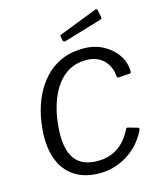

<svg xmlns="http://www.w3.org/2000/svg" viewBox="-138 -1062 984 1172"><g transform="rotate(-15 353.5 -476.5)"><path d="M444.3 -752Q513.2 -752 568 -723Q622.8 -694.1 655.1 -646.6Q687.5 -599.1 687.6 -542.2Q687.9 -530.5 677.6 -530.2L606.4 -525.3Q597.7 -525 596.4 -540.8Q590.5 -602.5 549.7 -640.9Q508.9 -679.2 441.7 -679.2Q381.5 -679.2 336.4 -654.3Q291.4 -629.4 259.9 -587.2Q228.4 -545.1 209.1 -492.6Q189.8 -440.2 180.9 -383.9Q172.1 -327.7 172.1 -275.3Q172.1 -171 216.8 -118.3Q261.6 -65.6 353 -65.6Q424.8 -65.6 478.9 -100.5Q533.1 -135.5 570.6 -210.6Q574.3 -218.1 585.7 -214.3L644.6 -197.5Q652.2 -195.3 646.5 -180.3Q633.5 -152.5 613.1 -124.9Q592.8 -97.3 565.5 -73.2Q538.2 -49.1 504.1 -30.3Q470 -11.5 430.5 -0.8Q391 10 346.2 10Q259.3 10 198.2 -25.8Q137 -61.7 105.6 -128.3Q74.2 -194.9 74.2 -287.3Q74.2 -352.9 87.8 -419.6Q101.4 -486.3 129.7 -545.9Q157.9 -605.4 201.7 -652.2Q245.5 -699 305.9 -725.5Q366.3 -752 444.3 -752ZM590 -955.4 599.6 -909.9Q600.9 -904 599.5 -900.4Q598.1 -896.8 589.6 -894.3L350.8 -823Q344.3 -821.5 340.2 -824.2Q336.1 -827 335.5 -832.6L330.1 -855.3Q328.3 -865.8 333.7 -867.6L578.4 -962.7Q581.8 -964.3 585.5 -962.5Q589.2 -960.7 590 -955.4Z"/></g></svg>

Font: Libre Franklin Thin
Style: Italic
Weight: 100
Italic angle: -8°
Designer: Pablo Impallari, Rodrigo Fuenzalida, Nhung Nguyen
Foundry: Impallari Type
Version: Version 3.000